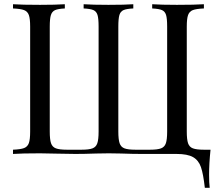

<svg xmlns="http://www.w3.org/2000/svg" viewBox="-20 -728 1035 908"><path d="M863.3 -602.1V-106Q863.3 -68.4 869.4 -50.5Q875.5 -32.7 892.3 -26.4Q909.2 -20 944.3 -20H975.6Q968.8 45.4 968.8 98.1Q968.8 137.7 971.7 160.2H948.7Q941.4 94.7 930.4 62.5Q919.4 30.3 893.1 15.1Q866.7 0 814.5 0H648.4Q608.4 0 551.8 -2Q507.8 -2.9 494.6 -2.9Q480.5 -2.9 435.5 -2Q377 0 336.4 0Q330.1 0 243.7 -1.5Q204.6 -2.9 169.4 -2.9Q83.5 -2.9 41.5 0V-20Q77.6 -21.5 94 -27.8Q110.4 -34.2 116.5 -51.3Q122.6 -68.4 122.6 -106V-602.1Q122.6 -639.6 116.5 -656.7Q110.4 -673.8 94 -680.2Q77.6 -686.5 41.5 -688V-708Q83 -705.1 169.4 -705.1Q242.7 -705.1 286.6 -708V-688Q254.9 -686.5 240.5 -680.2Q226.1 -673.8 220.7 -656.7Q215.3 -639.6 215.3 -602.1V-106Q215.3 -68.4 221.4 -50.5Q227.5 -32.7 244.4 -26.4Q261.2 -20 296.4 -20H365.7Q400.9 -20 417.5 -26.4Q434.1 -32.7 440.2 -50.5Q446.3 -68.4 446.3 -106V-602.1Q446.3 -640.1 441.2 -657Q436 -673.8 421.9 -680.2Q407.7 -686.5 375.5 -688V-708Q418.9 -705.1 492.7 -705.1Q571.3 -705.1 610.4 -708V-688Q578.1 -686.5 564 -680.2Q549.8 -673.8 544.7 -657Q539.6 -640.1 539.6 -602.1V-106Q539.6 -68.4 545.7 -50.5Q551.8 -32.7 568.6 -26.4Q585.4 -20 620.6 -20H689.5Q724.6 -20 741.5 -26.4Q758.3 -32.7 764.4 -50.5Q770.5 -68.4 770.5 -106V-602.1Q770.5 -640.1 765.4 -657Q760.3 -673.8 746.1 -680.2Q731.9 -686.5 699.7 -688V-708Q743.2 -705.1 816.4 -705.1Q902.3 -705.1 944.3 -708V-688Q908.2 -686.5 891.8 -680.2Q875.5 -673.8 869.4 -656.7Q863.3 -639.6 863.3 -602.1Z"/></svg>

Font: Playfair Display SC
Style: Regular
Weight: 400
Designer: Claus Eggers Sørensen
Foundry: Claus Eggers Sørensen
Version: Version 1.004;PS 001.004;hotconv 1.0.70;makeotf.lib2.5.58329